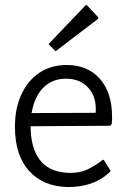

<svg xmlns="http://www.w3.org/2000/svg" viewBox="-20 -816 510 771"><path d="M103 -308Q103 -223 139.5 -174.5Q176 -126 251 -122Q301 -120 335 -137.5Q369 -155 391 -173Q395 -176 398 -172L423 -132Q425 -129 422 -126Q387 -93 343.5 -78.5Q300 -64 251 -65Q154 -67 97 -129.5Q40 -192 40 -307Q40 -381 66 -437Q92 -493 138.5 -524Q185 -555 248 -555Q332 -555 381 -499.5Q430 -444 430 -348Q430 -343 430 -337.5Q430 -332 429 -321Q427 -311 419 -311L103 -309Q103 -309 103 -308ZM107 -362 364 -363Q369 -425 335.5 -462.5Q302 -500 245 -500Q190 -500 154 -464Q118 -428 107 -362ZM373 -748Q377 -743 372 -739L203 -610L175 -639L323 -794Q327 -798 331 -793Z"/></svg>

Font: Gowun Dodum
Style: Regular
Weight: 400
Designer: Yanghee Ryu
Foundry: Yanghee Ryu
Version: Version 2.000